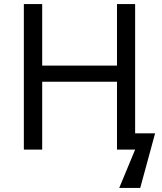

<svg xmlns="http://www.w3.org/2000/svg" viewBox="-20 -734 796 942"><path d="M643 -80H741L668 188H565L643 0H554V-333H187V0H97V-714H187V-412H554V-714H643Z"/></svg>

Font: Go Noto Kurrent-Regular
Style: Regular
Weight: 400
Designer: Monotype Design Team
Foundry: Monotype Imaging Inc.
Version: Version 2.012; ttfautohint (v1.8.4.7-5d5b)